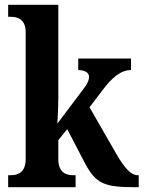

<svg xmlns="http://www.w3.org/2000/svg" viewBox="-20 -780 598 800"><path d="M14 0H295V-50H284C260 -50 223 -58 223 -116V-196L260 -242L334 -100C380 -13 416 0 545 0H558V-50H554C526 -50 500 -79 468 -133L353 -333L404 -400C448 -460 485 -488 526 -488V-536H306V-488C334 -488 351 -477 351 -460C351 -450 348 -435 326 -407L219 -265C220 -272 223 -341 223 -376V-760H14V-710H26C49 -710 87 -702 87 -647V-117C87 -58 50 -50 26 -50H14Z"/></svg>

Font: Noto Serif Tamil Condensed
Style: Bold
Weight: 700
Width: 3
Designer: Indian Type Foundry, Tom Grace, and the Monotype Design Team
Foundry: Monotype Imaging Inc.
Version: Version 2.004